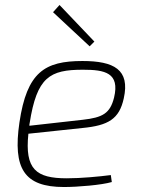

<svg xmlns="http://www.w3.org/2000/svg" viewBox="-20 -739 569 771"><path d="M359 -572 219 -719 193 -690 340 -553ZM311 -494C160 -494 88 -450 58 -247C31 -62 77 12 237 12C292 12 388 4 429 -8L425 -36C380 -30 305 -23 248 -23C125 -23 79 -59 94 -202L311 -225C415 -235 459 -261 477 -344C503 -460 437 -494 311 -494ZM438 -347C422 -284 393 -267 312 -258L98 -234C98 -238 98 -241 99 -244C128 -430 180 -459 313 -459C401 -459 462 -447 438 -347Z"/></svg>

Font: Exo 2 Extra Light
Style: Italic
Weight: 250
Italic angle: -8°
Designer: Natanael Gama
Version: Version 1.001;PS 001.001;hotconv 1.0.88;makeotf.lib2.5.64775